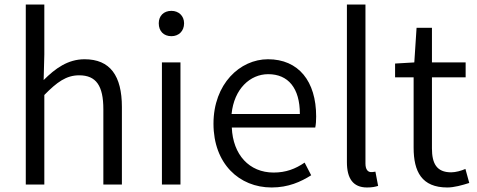

<svg xmlns="http://www.w3.org/2000/svg" viewBox="-20 -816 2109 849"><path d="M94 0H176V-396C232 -453 273 -483 330 -483C405 -483 437 -437 437 -333V0H519V-343C519 -481 467 -554 354 -554C280 -554 224 -513 173 -462L176 -575V-796H94Z M696 0H778V-540H696ZM738 -656C770 -656 794 -678 794 -713C794 -746 770 -768 738 -768C704 -768 682 -746 682 -713C682 -678 704 -656 738 -656Z M1181 13C1255 13 1310 -12 1356 -41L1327 -97C1286 -69 1244 -53 1190 -53C1082 -53 1010 -132 1005 -252H1374C1377 -266 1378 -283 1378 -301C1378 -457 1300 -554 1165 -554C1041 -554 924 -445 924 -269C924 -92 1038 13 1181 13ZM1004 -312C1015 -423 1086 -488 1166 -488C1254 -488 1306 -427 1306 -312Z M1603 13C1626 13 1639 10 1652 6L1640 -57C1629 -55 1625 -55 1621 -55C1607 -55 1596 -66 1596 -93V-796H1514V-99C1514 -27 1541 13 1603 13Z M1958 13C1988 13 2024 3 2055 -7L2038 -69C2020 -61 1995 -54 1975 -54C1910 -54 1890 -94 1890 -160V-474H2039V-540H1890V-693H1822L1812 -540L1727 -535V-474H1809V-163C1809 -57 1845 13 1958 13Z"/></svg>

Font: ChiuKong Gothic MN Normal
Style: Regular
Weight: 350
Designer: Ryoko NISHIZUKA 西塚涼子 (kana, bopomofo & ideographs); Paul D. Hunt (Latin, Greek & Cyrillic); Sandoll Communications 산돌커뮤니
Foundry: Adobe
Version: Version 1.300